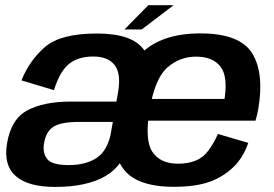

<svg xmlns="http://www.w3.org/2000/svg" viewBox="-20 -730 1078 756"><path d="M533 -134 572.5 -357.5Q592 -469.5 546.8 -533.8Q501.5 -598 361.5 -598Q218.5 -598 157.2 -545Q96 -492 64.5 -413.5L192.5 -375Q215.5 -449.5 252 -478.5Q288.5 -507.5 347 -507.5Q405 -507.5 431.2 -474Q457.5 -440.5 445 -367L407 -152.5L425.5 -140ZM197.5 6Q321.5 6 395 -36.5Q468.5 -79 490.5 -175.5L419 -216.5Q405 -137.5 361.5 -108.8Q318 -80 251 -80Q185.5 -80 166.5 -103.2Q147.5 -126.5 153 -163.5Q160.5 -212 190.5 -231Q220.5 -250 291.5 -250Q348 -250 430.5 -250L445 -330Q335.5 -330 259 -330Q151.5 -330 87.2 -295.2Q23 -260.5 7.5 -164Q-6.5 -79 42.2 -36.5Q91 6 197.5 6ZM664 5.5 680.5 -85.5Q611.5 -85.5 580.2 -131.8Q549 -178 569 -297Q589.5 -420 638.2 -463.5Q687 -507 752.5 -507Q819 -507 849.2 -466.2Q879.5 -425.5 862 -327.5L870 -340.5H563L548 -255H986Q992 -274 996.5 -298Q1021.5 -441.5 973 -520Q924.5 -598.5 768.5 -598.5Q617 -598.5 537.2 -520.8Q457.5 -443 433 -297Q409 -156 458.8 -75.2Q508.5 5.5 664 5.5ZM680.5 -85.5 664 5.5Q747.5 5.5 801.2 -12.8Q855 -31 896.2 -69.5Q937.5 -108 957.5 -167.5L838 -202.5Q822 -166 801 -137.8Q780 -109.5 750.2 -97.5Q720.5 -85.5 680.5 -85.5ZM470 -614H538L663.5 -709.5H564Z"/></svg>

Font: Anybody UltraCondensed Thin SemiBold
Style: Italic
Weight: 600
Italic angle: -10°
Version: Version 1.111